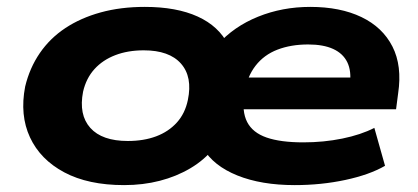

<svg xmlns="http://www.w3.org/2000/svg" viewBox="-20 -526 1213 557"><path d="M340 11Q236 11 166.5 -26Q97 -63 67 -127.5Q37 -192 53 -275Q66 -329 95.5 -372Q125 -415 169.5 -444.5Q214 -474 272 -490Q330 -506 400 -506Q492 -506 553.5 -478Q615 -450 642 -396H611Q658 -449 728.5 -477.5Q799 -506 880 -506Q967 -506 1028.5 -476.5Q1090 -447 1118.5 -391Q1147 -335 1135 -255L1129 -209H659L672 -301H1019L995 -281Q1000 -320 987.5 -345.5Q975 -371 946.5 -384Q918 -397 874 -397Q824 -397 785 -382Q746 -367 721.5 -335.5Q697 -304 689 -257V-254Q681 -203 697 -172Q713 -141 753.5 -127Q794 -113 860 -113Q919 -113 973 -124Q1027 -135 1066 -155L1097 -45Q1052 -19 982 -4Q912 11 835 11Q738 11 668.5 -17Q599 -45 569 -96H600Q573 -62 532.5 -38Q492 -14 443.5 -1.5Q395 11 340 11ZM351 -117Q397 -117 433 -130.5Q469 -144 493 -170.5Q517 -197 525 -236Q539 -303 505 -341.5Q471 -380 397 -380Q351 -380 314.5 -366Q278 -352 254 -325.5Q230 -299 221 -260Q208 -193 242 -155Q276 -117 351 -117Z"/></svg>

Font: Nunito Sans 10pt Expanded ExtraBold
Style: Italic
Weight: 800
Width: 7
Italic angle: -9°
Designer: Vernon Adams
Foundry: Vernon Adams
Version: Version 3.101;gftools[0.9.27]